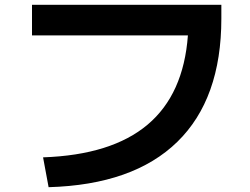

<svg xmlns="http://www.w3.org/2000/svg" viewBox="-20 -744 1040 798"><path d="M761 -597H113V-724H900V-667Q900 -333 717 -154.5Q534 24 182 34L159 -90Q444 -100 593.5 -226Q743 -352 761 -597Z"/></svg>

Font: Enso
Style: Bold
Weight: 700
Designer: Coji Morishita
Foundry: UNDERFOREST DESIGN
Version: Version 1.000